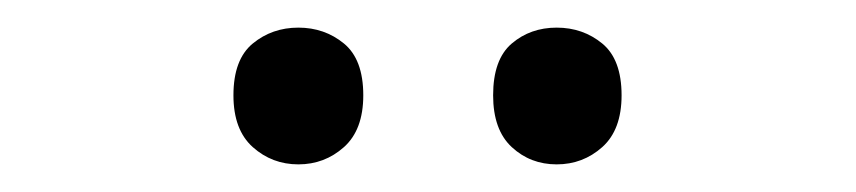

<svg xmlns="http://www.w3.org/2000/svg" viewBox="-20 -750 620 139"><path d="M149 -681Q149 -707 163 -718.5Q177 -730 196 -730Q215 -730 229 -718.5Q243 -707 243 -681Q243 -656 229 -643.5Q215 -631 196 -631Q177 -631 163 -643.5Q149 -656 149 -681ZM337 -681Q337 -707 350.5 -718.5Q364 -730 383 -730Q402 -730 416 -718.5Q430 -707 430 -681Q430 -656 416 -643.5Q402 -631 383 -631Q364 -631 350.5 -643.5Q337 -656 337 -681Z"/></svg>

Font: Noto Sans Tamil Supplement
Style: Regular
Weight: 400
Designer: Ek Type
Foundry: Ek Type
Version: Version 2.001; ttfautohint (v1.8.4.7-5d5b)